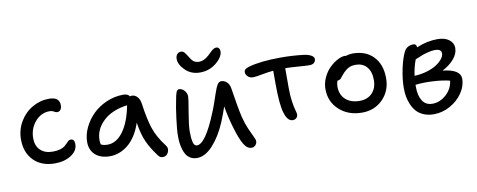

<svg xmlns="http://www.w3.org/2000/svg" viewBox="-65 -1002 3429 1379"><g transform="rotate(-10 1649.5 -312.0)"><path d="M267.1 -64.9Q168.9 -64.9 112.1 -122.8Q55.2 -180.7 55.2 -275.9Q55.2 -345.2 89.4 -404.1Q123.5 -462.9 180.9 -496.3Q238.3 -529.8 304.2 -529.8Q379.9 -529.8 379.9 -469.2Q379.9 -449.7 371.1 -437.3Q362.3 -424.8 346.2 -424.8Q335.9 -424.8 322.8 -432.9Q309.6 -440.9 293 -440.9Q230 -440.9 186.5 -390.1Q143.1 -339.4 143.1 -269Q143.1 -214.4 175.8 -182.6Q208.5 -150.9 265.1 -150.9Q296.4 -150.9 319.1 -157.5Q341.8 -164.1 353.3 -173.3Q364.7 -182.6 372.8 -191.7Q380.9 -200.7 388.7 -207.3Q396.5 -213.9 405.8 -213.9Q434.1 -213.9 434.1 -176.8Q434.1 -127.9 385.5 -96.4Q336.9 -64.9 267.1 -64.9Z M665 -46.9Q597.7 -46.9 558.8 -81.5Q520 -116.2 520 -175.8Q520 -228 544.9 -280.3Q569.8 -332.5 611.1 -373.5Q652.3 -414.6 711.4 -440.2Q770.5 -465.8 834 -465.8Q867.7 -465.8 879.9 -445.8Q889.6 -448.2 892.6 -448.2Q916.5 -448.2 933.3 -429.7Q950.2 -411.1 954.6 -380.9Q970.2 -265.1 993.4 -195.6Q1016.6 -126 1072.8 -53.2Q1090.3 -31.7 1078.4 -3.4Q1066.4 24.9 1037.6 24.9Q1024.9 24.9 1017.6 20Q1010.3 15.1 1002 3.9Q959.5 -52.2 934.1 -107.2Q908.7 -162.1 895 -251Q877.4 -197.3 850.6 -156.7Q823.7 -116.2 792.7 -92.8Q761.7 -69.3 729.7 -58.1Q697.8 -46.9 665 -46.9ZM609.9 -173.8Q609.9 -153.8 613.8 -142.1Q632.3 -131.8 662.6 -131.8Q726.1 -131.8 775.4 -197.8Q824.7 -263.7 848.6 -386.2Q736.3 -371.6 673.1 -311.8Q609.9 -252 609.9 -173.8Z M1405.8 -526.9Q1342.3 -526.9 1299.6 -568.6Q1256.8 -610.4 1256.8 -651.9Q1256.8 -673.3 1267.8 -685.8Q1278.8 -698.2 1296.9 -698.2Q1304.2 -698.2 1310.5 -694.8Q1316.9 -691.4 1324 -682.4Q1331.1 -673.3 1334.7 -667.5Q1338.4 -661.6 1347.7 -647Q1360.4 -625 1375 -614.5Q1389.6 -604 1414.6 -604Q1448.2 -604 1484.9 -637.2Q1489.7 -641.6 1501.5 -653.1Q1513.2 -664.6 1518.6 -669.2Q1523.9 -673.8 1532.7 -678.5Q1541.5 -683.1 1549.8 -683.1Q1562.5 -683.1 1569.6 -674.6Q1576.7 -666 1576.7 -652.8Q1576.7 -610.8 1525.6 -568.8Q1474.6 -526.9 1405.8 -526.9ZM1277.8 74.2Q1252.4 74.2 1232.7 63.2Q1212.9 52.2 1201.4 34.9Q1189.9 17.6 1182.6 -6.8Q1175.3 -31.2 1172.6 -54.7Q1169.9 -78.1 1169.9 -105Q1169.9 -149.9 1180.9 -234.1Q1191.9 -318.4 1201.7 -361.8Q1208.5 -401.4 1215.3 -418.2Q1222.2 -435.1 1235.8 -435.1Q1256.8 -435.1 1274.2 -416Q1291.5 -397 1291.5 -371.1Q1291.5 -356.4 1275.1 -261.5Q1258.8 -166.5 1258.8 -123Q1258.8 -74.2 1265.9 -44.7Q1272.9 -15.1 1293.5 -15.1Q1356 -15.1 1442.9 -230Q1455.6 -260.3 1468 -296.4Q1480.5 -332.5 1488 -355.2Q1495.6 -377.9 1504.2 -398.7Q1512.7 -419.4 1522 -429.2Q1531.2 -439 1543.5 -439Q1566.4 -439 1584 -422.4Q1601.6 -405.8 1606.4 -377.9Q1629.9 -224.1 1645.5 -160.2Q1657.7 -110.8 1676 -69.1Q1694.3 -27.3 1705.6 -5.1Q1716.8 17.1 1716.8 27.8Q1716.8 45.4 1705.1 57.6Q1693.4 69.8 1676.8 69.8Q1644 69.8 1619.6 27.8Q1595.2 -14.2 1570.8 -98.1Q1549.8 -168 1533.7 -256.8Q1519.5 -212.4 1492.7 -147Q1451.7 -50.3 1394.8 12Q1337.9 74.2 1277.8 74.2Z M2002.4 -74.2Q1964.4 -74.2 1945.3 -138.2Q1925.3 -196.3 1925.3 -358.9V-448.2Q1885.7 -444.8 1840.1 -435.8Q1794.4 -426.8 1775.4 -426.8Q1752.9 -426.8 1737.5 -440.7Q1722.2 -454.6 1722.2 -473.1Q1722.2 -484.9 1730.5 -492.7Q1738.8 -500.5 1759.3 -506.8Q1847.7 -532.2 1995.6 -532.2Q2075.7 -532.2 2157.2 -522.9Q2191.9 -519 2213.1 -507.3Q2234.4 -495.6 2234.4 -480Q2234.4 -462.9 2222.7 -452.4Q2210.9 -441.9 2187.5 -441.9Q2168 -441.9 2107.2 -446.5Q2046.4 -451.2 2013.2 -451.2V-308.1Q2013.2 -249.5 2019.8 -206.8Q2026.4 -164.1 2033 -141.8Q2039.6 -119.6 2039.6 -110.8Q2039.6 -94.2 2029.1 -84.2Q2018.6 -74.2 2002.4 -74.2Z M2503.4 -41Q2402.3 -41 2336.9 -100.6Q2271.5 -160.2 2271.5 -252.9Q2271.5 -296.4 2290.8 -337.4Q2310.1 -378.4 2337.9 -405Q2365.7 -431.6 2396 -447.8Q2426.3 -463.9 2449.2 -463.9Q2450.7 -463.9 2453.6 -463.4Q2456.5 -462.9 2457.5 -462.9Q2484.9 -471.2 2507.3 -471.2Q2603.5 -471.2 2658.9 -413.1Q2714.4 -355 2714.4 -254.9Q2714.4 -162.6 2654.1 -101.8Q2593.8 -41 2503.4 -41ZM2359.4 -256.8Q2359.4 -196.8 2397.2 -161.9Q2435.1 -127 2499.5 -127Q2557.1 -127 2591.3 -162.4Q2625.5 -197.8 2625.5 -257.8Q2625.5 -318.4 2596.2 -352.8Q2566.9 -387.2 2515.1 -387.2Q2485.8 -387.2 2466.1 -377.7Q2446.3 -368.2 2426.3 -348.1Q2417.5 -339.4 2408.4 -327.9Q2399.4 -316.4 2395 -311Q2390.6 -305.7 2383.5 -301.8Q2376.5 -297.9 2367.2 -297.9Q2359.4 -276.9 2359.4 -256.8Z M3007.8 60.1Q2966.3 60.1 2933.8 46.1Q2901.4 32.2 2881.8 10Q2862.3 -12.2 2849.6 -42.2Q2836.9 -72.3 2832 -101.6Q2827.1 -130.9 2827.1 -162.1Q2827.1 -227.1 2843 -302Q2858.9 -377 2881.8 -421.9Q2891.1 -440.4 2908.9 -450.2Q2926.8 -460 2947.3 -460Q2972.2 -460 2972.2 -434.1Q3049.3 -466.8 3125 -466.8Q3179.2 -466.8 3210.2 -442.9Q3241.2 -418.9 3241.2 -382.8Q3241.2 -340.8 3208.5 -302.7Q3175.8 -264.6 3123 -237.8Q3252 -224.6 3252 -155.8Q3252 -102.5 3217.5 -52.2Q3183.1 -2 3126.2 29.1Q3069.3 60.1 3007.8 60.1ZM3094.2 -393.1Q3071.3 -393.1 3043.2 -385.7Q3015.1 -378.4 3001 -373Q2986.8 -367.7 2947.3 -351.1Q2926.3 -295.9 2918.9 -235.8Q2966.8 -237.8 3009.3 -250.5Q3051.8 -263.2 3080.1 -281.5Q3108.4 -299.8 3124.8 -320.8Q3141.1 -341.8 3141.1 -360.8Q3141.1 -393.1 3094.2 -393.1ZM2914.1 -154.8Q2914.1 -92.3 2938.2 -54.2Q2962.4 -16.1 3011.2 -16.1Q3065.4 -16.1 3111.1 -56.9Q3156.7 -97.7 3164.1 -157.2Q3113.8 -170.4 3040.5 -174.3Q2967.3 -178.2 2914.1 -170.9Z"/></g></svg>

Font: Shantell Sans Irregular Bouncy
Style: Regular
Weight: 400
Designer: Stephen Nixon, Anya Danilova, Shantell Martin
Foundry: Arrow Type
Version: Version 1.006;[9816181b4]